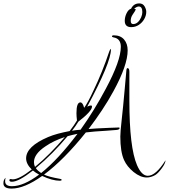

<svg xmlns="http://www.w3.org/2000/svg" viewBox="-220 -922 990 1125"><path d="M-152 183Q-200 183 -200 152Q-200 130 -187 120Q-190 130 -190 140Q-190 169 -150 169Q-82 169 9 101Q-12 90 -27 77Q-111 143 -150 143Q-165 143 -165 134Q-165 127 -157 127Q-155 127 -151.5 128Q-148 129 -146 129Q-108 129 -34 71Q-67 39 -67 6Q-67 -64 62 -119Q88 -130 119.5 -138.5Q151 -147 188 -154Q201 -171 212 -186.5Q223 -202 231 -216Q228 -242 228 -259Q228 -322 251 -322Q265 -322 273 -290Q283 -304 297 -329.5Q311 -355 328 -392Q354 -446 377 -503Q400 -560 420 -620Q424 -631 429 -636Q430 -635 430 -632Q430 -556 291 -297Q305 -304 313 -304Q319 -304 319 -297Q319 -271 239 -209Q232 -197 222.5 -183.5Q213 -170 202 -156Q224 -160 252 -162Q292 -218 329 -278Q366 -338 400 -402Q488 -566 488 -648Q488 -696 445 -703Q436 -705 436 -709Q436 -715 447 -715Q486 -715 507 -690.5Q528 -666 528 -627Q528 -540 445 -388Q414 -331 377 -275.5Q340 -220 299 -166Q316 -168 347 -169.5Q378 -171 421 -173Q450 -174 463 -174.5Q476 -175 475 -175Q481 -175 481 -172Q481 -162 461.5 -160.5Q442 -159 404 -156Q367 -154 336.5 -151.5Q306 -149 283 -146Q155 14 38 101Q64 114 132 126Q141 127 141 132Q141 137 131 137Q87 137 27 109Q-77 183 -152 183ZM640 118Q603 118 563 86Q524 54 507 16Q485 -32 485 -122Q485 -149 493 -219.5Q501 -290 511 -403L520 -504Q521 -523 527 -523Q538 -523 538 -501V-333Q538 -58 583 46Q610 108 646 108Q693 108 750 17Q749 36 728 64Q706 94 689 104Q664 118 640 118ZM21 92Q121 12 234 -138Q219 -135 204.5 -131.5Q190 -128 176 -124Q90 -21 -10 63Q-5 71 3 78Q11 85 21 92ZM-15 56Q30 19 73.5 -25Q117 -69 160 -119Q95 -98 47 -65Q-21 -20 -21 28Q-21 42 -15 56ZM549 -763Q511 -763 511 -800Q511 -823 522 -845Q533 -867 548 -871Q563 -902 596 -902Q617 -902 627 -885Q637 -868 637 -853Q637 -831 625 -810Q613 -789 593 -776Q573 -763 549 -763ZM560 -781Q576 -781 588 -792.5Q600 -804 607 -820.5Q614 -837 614 -851Q614 -884 593 -884Q583 -884 566 -872L576 -867Q573 -859 557 -836Q546 -820 546 -800Q546 -781 560 -781Z"/></svg>

Font: Love Light
Style: Regular
Weight: 400
Designer: Robert E. Leuschke
Foundry: Robert E. Leuschke
Version: Version 1.010; ttfautohint (v1.8.3)